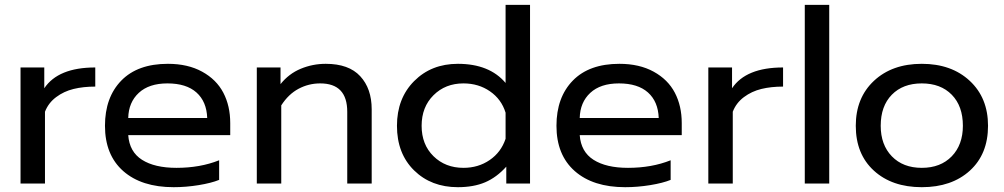

<svg xmlns="http://www.w3.org/2000/svg" viewBox="-20 -759 4151 794"><path d="M64.9 0V-480H163.1V-394Q220.7 -480 374 -480V-400.9Q324.2 -400.9 284.2 -391.1Q244.1 -381.3 212.2 -357.4Q180.2 -333.5 166 -296.9V0Z M698.2 15.1Q565.4 15.1 489.7 -51.5Q414.1 -118.2 414.1 -238.8Q414.1 -356.4 481.7 -425.8Q549.3 -495.1 674.3 -495.1Q756.8 -495.1 815.9 -462.6Q875 -430.2 903.6 -375.5Q932.1 -320.8 932.1 -250V-200.2H510.3Q515.1 -131.3 567.4 -98.1Q619.6 -64.9 710 -64.9Q807.6 -64.9 886.2 -96.2V-15.1Q854 -2 801.5 6.6Q749 15.1 698.2 15.1ZM510.3 -271H836.9Q834.5 -338.9 792.5 -376.5Q750.5 -414.1 672.4 -414.1Q596.2 -414.1 554 -375Q511.7 -335.9 510.3 -271Z M1042 0V-480H1140.1V-411.1Q1174.3 -454.1 1223.6 -474.6Q1272.9 -495.1 1327.1 -495.1Q1422.4 -495.1 1469.7 -443.8Q1517.1 -392.6 1517.1 -307.1V0H1416V-296.9Q1416 -414.1 1304.2 -414.1Q1256.3 -414.1 1214.6 -391.8Q1172.9 -369.6 1143.1 -323.2V0Z M1873.5 15.1Q1763.2 15.1 1692.4 -54.4Q1621.6 -124 1621.6 -238.8Q1621.6 -352.1 1692.6 -423.6Q1763.7 -495.1 1873.5 -495.1Q2003.9 -495.1 2070.8 -416V-738.8H2171.9V0H2073.7V-69.8Q2033.7 -25.4 1986.1 -5.1Q1938.5 15.1 1873.5 15.1ZM1896.5 -64.9Q1958 -64.9 2005.1 -97.2Q2052.2 -129.4 2070.8 -185.1V-293Q2053.7 -348.6 2006.3 -381.3Q1959 -414.1 1896.5 -414.1Q1821.8 -414.1 1772.7 -365.2Q1723.6 -316.4 1723.6 -238.8Q1723.6 -161.1 1772.7 -113Q1821.8 -64.9 1896.5 -64.9Z M2565.4 15.1Q2432.6 15.1 2356.9 -51.5Q2281.2 -118.2 2281.2 -238.8Q2281.2 -356.4 2348.9 -425.8Q2416.5 -495.1 2541.5 -495.1Q2624 -495.1 2683.1 -462.6Q2742.2 -430.2 2770.8 -375.5Q2799.3 -320.8 2799.3 -250V-200.2H2377.4Q2382.3 -131.3 2434.6 -98.1Q2486.8 -64.9 2577.1 -64.9Q2674.8 -64.9 2753.4 -96.2V-15.1Q2721.2 -2 2668.7 6.6Q2616.2 15.1 2565.4 15.1ZM2377.4 -271H2704.1Q2701.7 -338.9 2659.7 -376.5Q2617.7 -414.1 2539.6 -414.1Q2463.4 -414.1 2421.1 -375Q2378.9 -335.9 2377.4 -271Z M2909.2 0V-480H3007.3V-394Q3064.9 -480 3218.3 -480V-400.9Q3168.5 -400.9 3128.4 -391.1Q3088.4 -381.3 3056.4 -357.4Q3024.4 -333.5 3010.3 -296.9V0Z M3308.1 0V-738.8H3409.2V0Z M3792 15.1Q3668.9 15.1 3594 -53.2Q3519 -121.6 3519 -238.8Q3519 -354.5 3594.2 -424.8Q3669.4 -495.1 3792 -495.1Q3914.6 -495.1 3990.2 -424.8Q4065.9 -354.5 4065.9 -238.8Q4065.9 -121.6 3990.7 -53.2Q3915.5 15.1 3792 15.1ZM3961.9 -238.8Q3961.9 -320.3 3916 -367.2Q3870.1 -414.1 3792 -414.1Q3713.9 -414.1 3668 -367.2Q3622.1 -320.3 3622.1 -238.8Q3622.1 -160.2 3668.2 -112.5Q3714.4 -64.9 3792 -64.9Q3869.6 -64.9 3915.8 -112.5Q3961.9 -160.2 3961.9 -238.8Z"/></svg>

Font: Prompt
Style: Regular
Weight: 400
Designer: Katatrad Team
Foundry: CadsonDemak
Version: Version 1.000;PS 001.000;hotconv 1.0.88;makeotf.lib2.5.64775